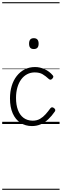

<svg xmlns="http://www.w3.org/2000/svg" viewBox="-20 -1130 563 1750"><path d="M271 19Q212 19 166.5 -10.5Q121 -40 96 -96.5Q71 -153 71 -233Q71 -294 86.5 -346Q102 -398 132.5 -437Q163 -476 205 -497.5Q247 -519 300 -519Q344 -519 387.5 -499Q431 -479 461 -443Q467 -436 466 -429Q465 -422 456 -412Q447 -403 439.5 -403.5Q432 -404 425 -410Q396 -437 368 -453.5Q340 -470 296 -470Q259 -470 227.5 -453.5Q196 -437 173.5 -406.5Q151 -376 138.5 -333Q126 -290 126 -237Q126 -174 143.5 -127.5Q161 -81 194.5 -56Q228 -31 277 -30Q316 -30 344.5 -46.5Q373 -63 396 -89Q419 -115 440 -144Q447 -152 455 -152Q463 -152 472 -145Q480 -139 483 -131.5Q486 -124 480 -114Q452 -73 420 -43Q388 -13 351.5 3Q315 19 271 19ZM288 -683Q266 -683 255.5 -695Q245 -707 245 -732Q245 -757 255.5 -769.5Q266 -782 288 -782Q310 -782 321 -769.5Q332 -757 332 -732Q332 -707 321 -695Q310 -683 288 -683ZM0 590H523V600H0ZM0 -20H523V0H0ZM0 -505H523V-500H0ZM0 -1110H523V-1100H0Z"/></svg>

Font: Playwrite FR Moderne Guides
Style: Regular
Weight: 400
Designer: Veronika Burian, José Scaglione
Foundry: TypeTogether
Version: Version 1.003